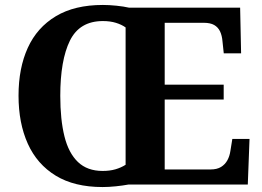

<svg xmlns="http://www.w3.org/2000/svg" viewBox="-20 -745 1059 775"><path d="M394.2 10Q280.1 10 204.9 -36Q129.6 -82 92.2 -165Q54.8 -248 54.8 -359Q54.8 -470 92.2 -552Q129.6 -634 205.4 -679.5Q281.1 -725 395.2 -725Q420.4 -725 449.9 -722Q479.4 -719 501.1 -714H949.3L953.2 -529.7H883.2L878.2 -576.8Q876.2 -601.7 868.2 -618.4Q860.1 -635.2 844.5 -644.1Q828.9 -653 802.4 -653H644.8V-403.2H882.9V-343.2H644.8V-61H829.7Q855.9 -61 872.2 -71.1Q888.5 -81.1 897.9 -98.2Q907.2 -115.2 910.2 -137.2L917.8 -184.3H987.2L980.2 0H497.8Q476.6 4 447.8 7Q418.9 10 394.2 10ZM394.2 -55Q423.2 -55 445.9 -61.6Q468.6 -68.2 487 -79.9V-634.3Q470.9 -645.8 447.8 -652.9Q424.8 -660 395.2 -660Q301.2 -660 262.2 -580.9Q223.3 -501.8 223.3 -358Q223.3 -262.5 240.1 -194.8Q256.9 -127.1 294.6 -91.1Q332.4 -55 394.2 -55Z"/></svg>

Font: Noto Serif Lao
Style: Regular
Weight: 400
Designer: Monotype Design Team
Foundry: Monotype Imaging Inc.
Version: Version 2.003